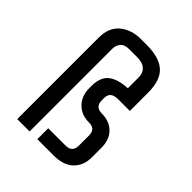

<svg xmlns="http://www.w3.org/2000/svg" viewBox="-197 -817 933 933"><g transform="rotate(45 270.0 -350.0)"><path d="M228 -700H267Q355 -700 396 -662.5Q437 -625 437 -540V-415H359Q329 -415 316.5 -404Q304 -393 304 -370V-355Q304 -332 315.5 -321Q327 -310 347 -310Q402 -310 434 -278Q466 -246 466 -190V-125Q466 -69 431 -34.5Q396 0 328 0H216V-75H334Q381 -75 381 -120V-190Q381 -212 370.5 -223.5Q360 -235 335 -235Q284 -235 251.5 -268Q219 -301 219 -356V-366Q219 -430 253 -456.5Q287 -483 352 -486V-560Q352 -591 333 -608Q314 -625 277 -625H223Q190 -625 176.5 -608Q163 -591 163 -570V0H78V-560Q78 -630 121 -665Q164 -700 228 -700Z"/></g></svg>

Font: Share Tech Mono
Style: Regular
Weight: 400
Designer: Ralph Oliver du Carrois
Foundry: Ralph Oliver du Carrois
Version: Version 1.003